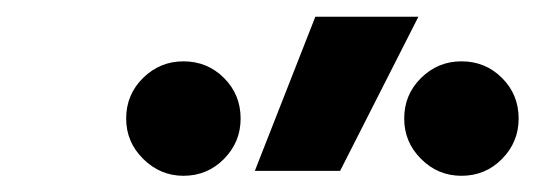

<svg xmlns="http://www.w3.org/2000/svg" viewBox="-20 -815 644 231"><path d="M286.6 -609.4 359.4 -794.9H483.4L389.2 -609.4ZM200.7 -603.5Q172.9 -603.5 152.3 -623.8Q131.8 -644 131.8 -672.4Q131.8 -701.2 152.1 -721.2Q172.4 -741.2 200.7 -741.2Q229.5 -741.2 249.5 -721.2Q269.5 -701.2 269.5 -672.4Q269.5 -644 249.5 -623.8Q229.5 -603.5 200.7 -603.5ZM535.2 -603.5Q506.8 -603.5 486.6 -623.8Q466.3 -644 466.3 -672.4Q466.3 -701.2 486.6 -721.2Q506.8 -741.2 535.2 -741.2Q564 -741.2 584 -721.2Q604 -701.2 604 -672.4Q604 -644 584 -623.8Q564 -603.5 535.2 -603.5Z"/></svg>

Font: Cascadia Mono Medium
Style: Italic
Weight: 500
Italic angle: -10°
Monospace: yes
Designer: Aaron Bell
Foundry: Saja Typeworks
Version: Version 2407.024